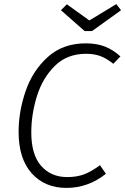

<svg xmlns="http://www.w3.org/2000/svg" viewBox="-20 -908 612 939"><path d="M569 -632 534 -596Q502 -622 471.5 -633.5Q441 -645 401 -645Q308 -645 248 -585.5Q188 -526 160.5 -437.5Q133 -349 133 -260Q133 -152 181 -97Q229 -42 309 -42Q358 -42 394 -56.5Q430 -71 469 -100L498 -58Q411 11 305 11Q199 11 135 -60.5Q71 -132 71 -263Q71 -363 105.5 -463Q140 -563 214 -629.5Q288 -696 399 -696Q454 -696 494 -680Q534 -664 569 -632ZM572 -858 430 -756H394L278 -858L307 -887L417 -808L549 -888Z"/></svg>

Font: Fira Sans Light
Style: Italic
Weight: 300
Italic angle: -8°
Designer: bBox Type GmbH & Carrois Corporate GbR & Edenspiekermann AG
Foundry: bBox Type GmbH & Carrois Corporate GbR & Edenspiekermann AG
Version: Version 4.301